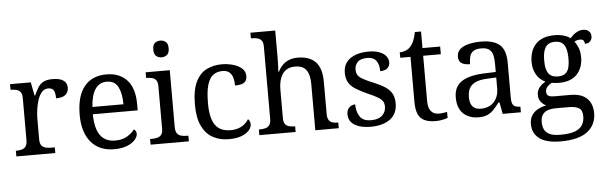

<svg xmlns="http://www.w3.org/2000/svg" viewBox="-57 -970 4471 1419"><g transform="rotate(-5 2178.5 -260.0)"><path d="M33 0V-42H36Q59 -42 77.5 -47Q96 -52 107 -67.5Q118 -83 118 -114V-426Q118 -456 106.5 -470.5Q95 -485 76.5 -489.5Q58 -494 36 -494H33V-536H187L206 -437H211Q224 -467 239 -492Q254 -517 279 -531.5Q304 -546 348 -546Q403 -546 429.5 -527Q456 -508 456 -473Q456 -442 434.5 -422Q413 -402 363 -402Q363 -430 358 -447Q353 -464 341.5 -472Q330 -480 310 -480Q282 -480 263 -458Q244 -436 233 -402Q222 -368 217 -331.5Q212 -295 212 -266V-109Q212 -80 223.5 -65.5Q235 -51 253.5 -46.5Q272 -42 294 -42H322V0Z M758 10Q649 10 587.5 -62Q526 -134 526 -264Q526 -404 584 -475Q642 -546 748 -546Q845 -546 900.5 -486Q956 -426 956 -307V-261H623Q625 -152 662.5 -102.5Q700 -53 772 -53Q824 -53 860.5 -74.5Q897 -96 915 -123Q922 -120 928 -111Q934 -102 934 -89Q934 -69 915 -46Q896 -23 857 -6.5Q818 10 758 10ZM855 -315Q855 -395 830.5 -443.5Q806 -492 746 -492Q691 -492 660.5 -446.5Q630 -401 625 -315Z M1029 0V-42H1042Q1064 -42 1082.5 -46.5Q1101 -51 1112.5 -65.5Q1124 -80 1124 -109V-426Q1124 -456 1112.5 -470.5Q1101 -485 1082.5 -489.5Q1064 -494 1042 -494H1039V-536H1218V-114Q1218 -83 1229 -67.5Q1240 -52 1259 -47Q1278 -42 1300 -42H1313V0ZM1167 -636Q1143 -636 1126.5 -650Q1110 -664 1110 -698Q1110 -733 1126.5 -746.5Q1143 -760 1167 -760Q1190 -760 1207 -746.5Q1224 -733 1224 -698Q1224 -664 1207 -650Q1190 -636 1167 -636Z M1609 10Q1543 10 1491.5 -18Q1440 -46 1410.5 -106.5Q1381 -167 1381 -265Q1381 -372 1410.5 -433.5Q1440 -495 1490.5 -520.5Q1541 -546 1604 -546Q1646 -546 1686 -535Q1726 -524 1752 -501.5Q1778 -479 1778 -444Q1778 -421 1768 -407Q1758 -393 1738.5 -387Q1719 -381 1689 -381Q1689 -413 1681.5 -439Q1674 -465 1656 -480.5Q1638 -496 1604 -496Q1566 -496 1537.5 -476Q1509 -456 1493.5 -406Q1478 -356 1478 -266Q1478 -195 1493.5 -148Q1509 -101 1542 -78Q1575 -55 1629 -55Q1660 -55 1686 -64Q1712 -73 1731.5 -89Q1751 -105 1762 -125Q1770 -119 1774.5 -109.5Q1779 -100 1779 -86Q1779 -63 1760 -41Q1741 -19 1703.5 -4.5Q1666 10 1609 10Z M1836 0V-42H1844Q1867 -42 1885.5 -47Q1904 -52 1915 -67.5Q1926 -83 1926 -114V-650Q1926 -680 1914.5 -694.5Q1903 -709 1884.5 -713.5Q1866 -718 1844 -718H1836V-760H2020V-540Q2020 -522 2019 -502.5Q2018 -483 2017 -469Q2016 -455 2016 -455H2021Q2036 -485 2057.5 -505.5Q2079 -526 2106.5 -536Q2134 -546 2168 -546Q2254 -546 2299.5 -499.5Q2345 -453 2345 -350V-114Q2345 -83 2355 -67.5Q2365 -52 2382.5 -47Q2400 -42 2422 -42H2425V0H2251V-345Q2251 -410 2226.5 -446Q2202 -482 2141 -482Q2100 -482 2073 -462Q2046 -442 2033 -405.5Q2020 -369 2020 -320V-109Q2020 -80 2031.5 -65.5Q2043 -51 2061.5 -46.5Q2080 -42 2102 -42H2105V0Z M2663 10Q2613 10 2576 -2Q2539 -14 2518.5 -37.5Q2498 -61 2498 -96Q2498 -123 2509 -138Q2520 -153 2534.5 -159Q2549 -165 2561 -165Q2561 -113 2584.5 -75.5Q2608 -38 2669 -38Q2722 -38 2750.5 -63.5Q2779 -89 2779 -129Q2779 -154 2768.5 -170Q2758 -186 2731.5 -201.5Q2705 -217 2656 -238Q2605 -261 2571.5 -282.5Q2538 -304 2521.5 -332.5Q2505 -361 2505 -404Q2505 -472 2556.5 -508.5Q2608 -545 2693 -545Q2741 -545 2773.5 -532.5Q2806 -520 2822.5 -499Q2839 -478 2839 -453Q2839 -426 2820.5 -409.5Q2802 -393 2767 -393Q2767 -443 2746 -471Q2725 -499 2681 -499Q2630 -499 2608 -476.5Q2586 -454 2586 -419Q2586 -381 2614.5 -360.5Q2643 -340 2710 -313Q2763 -291 2796 -269Q2829 -247 2844.5 -218Q2860 -189 2860 -147Q2860 -69 2806 -29.5Q2752 10 2663 10Z M3144 10Q3068 10 3033.5 -24.5Q2999 -59 2999 -145V-479H2923V-519Q2941 -519 2963 -526.5Q2985 -534 3001 -551Q3018 -569 3029 -595Q3040 -621 3047 -659H3093V-536H3224V-479H3093V-142Q3093 -91 3114 -67Q3135 -43 3169 -43Q3187 -43 3202 -45Q3217 -47 3233 -50V-6Q3220 0 3194 5Q3168 10 3144 10Z M3461 10Q3417 10 3381.5 -7.5Q3346 -25 3326 -60.5Q3306 -96 3306 -150Q3306 -230 3362.5 -268Q3419 -306 3534 -310L3617 -313V-373Q3617 -409 3611 -436.5Q3605 -464 3585 -480Q3565 -496 3524 -496Q3486 -496 3466 -482Q3446 -468 3439.5 -443.5Q3433 -419 3433 -387Q3391 -387 3369.5 -401.5Q3348 -416 3348 -450Q3348 -485 3372.5 -506Q3397 -527 3438 -536.5Q3479 -546 3528 -546Q3620 -546 3665.5 -507Q3711 -468 3711 -373V-114Q3711 -86 3717 -70.5Q3723 -55 3737 -48.5Q3751 -42 3773 -42H3776V0H3641L3625 -86H3617Q3596 -58 3576 -36.5Q3556 -15 3529.5 -2.5Q3503 10 3461 10ZM3484 -52Q3525 -52 3554.5 -69Q3584 -86 3600.5 -117.5Q3617 -149 3617 -191V-272L3553 -269Q3496 -267 3463.5 -252Q3431 -237 3417 -210.5Q3403 -184 3403 -145Q3403 -114 3412 -93.5Q3421 -73 3439 -62.5Q3457 -52 3484 -52Z M4050 240Q3946 240 3894 201.5Q3842 163 3842 94Q3842 55 3859.5 28.5Q3877 2 3905.5 -13Q3934 -28 3967 -34Q3947 -43 3929.5 -63.5Q3912 -84 3912 -116Q3912 -146 3927.5 -168Q3943 -190 3977 -210Q3934 -228 3910.5 -269.5Q3887 -311 3887 -361Q3887 -447 3934 -496.5Q3981 -546 4075 -546Q4111 -546 4143 -536Q4175 -526 4189 -513Q4199 -524 4213 -536.5Q4227 -549 4245.5 -558Q4264 -567 4286 -567Q4316 -567 4330.5 -551.5Q4345 -536 4345 -515Q4345 -494 4332.5 -478.5Q4320 -463 4292 -463Q4292 -474 4285.5 -485.5Q4279 -497 4259 -497Q4246 -497 4236 -494Q4226 -491 4216 -485Q4233 -464 4244 -435.5Q4255 -407 4255 -364Q4255 -290 4210.5 -241Q4166 -192 4075 -192Q4063 -192 4047.5 -193.5Q4032 -195 4022 -197Q4003 -187 3989 -172Q3975 -157 3975 -134Q3975 -116 3986.5 -106Q3998 -96 4037 -96H4150Q4210 -96 4246 -76.5Q4282 -57 4298.5 -23.5Q4315 10 4315 53Q4315 139 4250.5 189.5Q4186 240 4050 240ZM4052 191Q4124 191 4163 175.5Q4202 160 4217.5 132.5Q4233 105 4233 70Q4233 24 4207 8.5Q4181 -7 4131 -7H4033Q4005 -7 3980 0.5Q3955 8 3939 28Q3923 48 3923 88Q3923 117 3934 140.5Q3945 164 3973 177.5Q4001 191 4052 191ZM4072 -240Q4105 -240 4124.5 -253Q4144 -266 4152.5 -294Q4161 -322 4161 -365Q4161 -410 4152 -439.5Q4143 -469 4123.5 -483Q4104 -497 4071 -497Q4039 -497 4019 -482.5Q3999 -468 3990 -438.5Q3981 -409 3981 -364Q3981 -300 4002.5 -270Q4024 -240 4072 -240Z"/></g></svg>

Font: Noto Serif Myanmar
Style: Regular
Weight: 400
Designer: Ben Mitchell and the Monotype Design Team
Foundry: Monotype Imaging Inc.
Version: Version 2.106